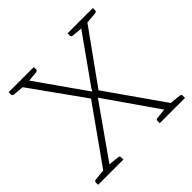

<svg xmlns="http://www.w3.org/2000/svg" viewBox="-175 -879 1053 1053"><g transform="rotate(-45 351.5 -353.0)"><path d="M65 0 322 -362 76 -706H119Q125 -706 128 -703.5Q131 -701 134 -697L354 -384Q356 -387 358 -391Q360 -395 362 -399L573 -696Q576 -701 579 -703.5Q582 -706 587 -706H628L383 -365L639 0H596Q590 0 587 -3Q584 -6 580 -11L351 -340Q351 -338 349 -335Q347 -332 345 -329L121 -11Q119 -8 114.5 -4Q110 0 105 0ZM89 0V-21H132V0ZM572 0V-20H613V0ZM105 -692V-706H142V-692ZM567 -693V-706H603V-693ZM118 -706 113 -670 37 -677Q33 -678 30 -680.5Q27 -683 27 -688V-706ZM222 -706V-688Q222 -683 219 -680.5Q216 -678 212 -677L136 -670L131 -706ZM576 -706 571 -670 495 -677Q490 -678 487 -680.5Q484 -683 484 -688V-706ZM680 -706V-688Q680 -683 677 -680.5Q674 -678 670 -677L593 -670L589 -706ZM15 0V-18Q15 -23 18 -26Q21 -29 25 -29L101 -37L106 0ZM119 0 124 -37 200 -29Q204 -29 207.5 -26Q211 -23 211 -18V0ZM597 0 602 -37 678 -29Q682 -29 685.5 -26Q689 -23 689 -18V0ZM493 0V-18Q493 -23 496 -26Q499 -29 503 -29L579 -37L584 0Z"/></g></svg>

Font: Aleo ExtraLight
Style: Regular
Weight: 250
Designer: Alessio Laiso
Foundry: Alessio Laiso
Version: Version 2.001;gftools[0.9.29]